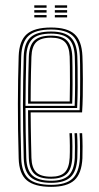

<svg xmlns="http://www.w3.org/2000/svg" viewBox="-20 -712 382 738"><path d="M176.5 6.2Q113 6.2 83.2 -18.8Q53.5 -43.8 51.8 -103.2Q50 -161.5 49.4 -213.4Q48.8 -265.2 48.8 -312.9Q48.8 -360.5 49.6 -405.8Q50.5 -451 51.8 -495.8Q53.8 -555 82.9 -580.6Q112 -606.2 176.2 -606.2Q238.2 -606.2 266.2 -581Q294.2 -555.8 296.8 -496.8Q297.2 -488.5 297.8 -464.6Q298.2 -440.8 298.5 -408.4Q298.8 -376 298.1 -342.1Q297.5 -308.2 295.5 -280H97.8Q98 -250.5 98.4 -222.4Q98.8 -194.2 99.4 -165.5Q100 -136.8 100.8 -105.2Q102 -66.8 119.2 -49.8Q136.5 -32.8 176.5 -32.8Q212.5 -32.8 229.1 -49.6Q245.8 -66.5 247.8 -105.8Q248.8 -124.8 248.5 -152.9Q248.2 -181 247 -200H256.8Q258.2 -176.5 258.4 -148.6Q258.5 -120.8 257.8 -105.2Q255.5 -62.2 236.5 -43.6Q217.5 -25 176.5 -25Q131.8 -25 112 -43.8Q92.2 -62.5 90.8 -105Q89.8 -140.5 89.1 -171.5Q88.5 -202.5 88.2 -231.4Q88 -260.2 87.8 -288.5H286Q287.2 -314.8 287.8 -347.1Q288.2 -379.5 288.1 -410.6Q288 -441.8 287.8 -465.1Q287.5 -488.5 287 -496.2Q284.8 -551.5 258.8 -575Q232.8 -598.5 176.2 -598.5Q116.5 -598.5 89.9 -574.4Q63.2 -550.2 61.5 -494.8Q60.2 -451.8 59.4 -406.6Q58.5 -361.5 58.5 -313.5Q58.5 -265.5 59.1 -213.5Q59.8 -161.5 61.5 -104.5Q63 -49.5 89.6 -25.5Q116.2 -1.5 176.5 -1.5Q232.5 -1.5 258.4 -25.2Q284.2 -49 287 -104.2Q287.5 -113.5 287.6 -130.6Q287.8 -147.8 287.4 -166.6Q287 -185.5 286 -200H295.8Q297.2 -178.2 297.4 -148.9Q297.5 -119.5 296.8 -103.8Q293.8 -44.8 265.8 -19.2Q237.8 6.2 176.5 6.2ZM176.5 -9.2Q123 -9.2 97.9 -30.9Q72.8 -52.5 71.2 -104.5Q69.8 -160 69 -211Q68.2 -262 68.2 -309.9Q68.2 -357.8 69.1 -403.6Q70 -449.5 71.2 -494.5Q72.8 -546 97.2 -568.4Q121.8 -590.8 176.2 -590.8Q228.2 -590.8 251.6 -568.6Q275 -546.5 277.2 -496Q277.8 -485.8 278.2 -452.4Q278.8 -419 278.5 -376.6Q278.2 -334.2 276.5 -296.8H78Q78 -253.5 78.8 -204.1Q79.5 -154.8 81 -104.8Q82.5 -57.5 105 -37.4Q127.5 -17.2 176.5 -17.2Q222.8 -17.2 243.9 -37.6Q265 -58 267.5 -105Q268.2 -119.2 268.1 -148.5Q268 -177.8 266.5 -200H276.2Q277.8 -177.8 277.9 -148.5Q278 -119.2 277.2 -104.5Q274.8 -53.5 251.2 -31.4Q227.8 -9.2 176.5 -9.2ZM78 -305.2H267Q268.5 -343.5 268.6 -383.2Q268.8 -423 268.4 -453.8Q268 -484.5 267.5 -495.5Q265.5 -541.8 244.6 -562.2Q223.8 -582.8 176.2 -582.8Q125.2 -582.8 103.9 -561.5Q82.5 -540.2 81 -494Q79.5 -446.8 78.9 -399.1Q78.2 -351.5 78 -305.2ZM88 -313.5Q88 -342 88.2 -371Q88.5 -400 89.1 -430.4Q89.8 -460.8 90.8 -493.8Q92.2 -537.5 112.1 -556.2Q132 -575 176.2 -575Q219.2 -575 237.6 -555.9Q256 -536.8 257.8 -495Q258.2 -483.2 258.6 -453.8Q259 -424.2 258.9 -386.9Q258.8 -349.5 257.5 -313.5ZM97.8 -322H248Q248.8 -358.2 248.9 -393.9Q249 -429.5 248.6 -456.8Q248.2 -484 247.8 -494.5Q246.2 -532.8 230 -550Q213.8 -567.2 176.2 -567.2Q136.5 -567.2 119.2 -549.9Q102 -532.5 100.8 -493.5Q99.8 -462 99.1 -433.2Q98.5 -404.5 98.2 -377.2Q98 -350 97.8 -322ZM190.8 -682.2V-691.5H238V-682.2ZM111.8 -645V-654.2H159V-645ZM111.8 -663.5V-673H159V-663.5ZM111.8 -682.2V-691.5H159V-682.2ZM190.8 -645V-654.2H238V-645ZM190.8 -663.5V-673H238V-663.5Z"/></svg>

Font: Big Shoulders Inline Text Thin ExtraLight
Style: Regular
Weight: 250
Version: Version 2.002